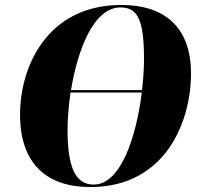

<svg xmlns="http://www.w3.org/2000/svg" viewBox="-20 -745 825 776"><path d="M345 11C651 11 752 -256 752 -448C752 -644 635 -725 471 -725C170 -725 61 -475 61 -282C61 -83 169 11 345 11ZM467 -715C538 -715 562 -662 562 -505C562 -467 559 -425 554 -381H267C293 -540 357 -715 467 -715ZM359 1C288 1 253 -62 253 -221C253 -263 257 -316 265 -371H553C531 -192 468 1 359 1Z"/></svg>

Font: Noto Serif Display SemiCondensed Black
Style: Italic
Weight: 900
Width: 4
Italic angle: -12°
Designer: Monotype Design Team
Foundry: Monotype Imaging Inc.
Version: Version 2.009